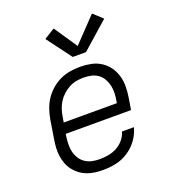

<svg xmlns="http://www.w3.org/2000/svg" viewBox="-139 -868 879 981"><g transform="rotate(-20 300.0 -377.5)"><path d="M255 8Q232 8 209.5 5Q187 2 166.5 -6Q146 -14 129 -27Q112 -40 99 -57Q86 -74 78.5 -94.5Q71 -115 68 -137Q65 -159 66.5 -182Q68 -205 72 -228L88 -328Q93 -355 102 -381.5Q111 -408 127 -432Q143 -456 165.5 -475.5Q188 -495 214 -507Q240 -519 268 -523.5Q296 -528 323 -528Q353 -528 382 -522Q411 -516 435 -500.5Q459 -485 475.5 -462Q492 -439 500 -411Q508 -383 507.5 -352.5Q507 -322 502 -292L492 -231H137L135 -218Q132 -197 131.5 -176Q131 -155 135.5 -135.5Q140 -116 150.5 -99Q161 -82 177.5 -70.5Q194 -59 214 -54.5Q234 -50 255 -50Q279 -50 303 -54Q327 -58 349 -69.5Q371 -81 388 -101Q405 -121 411 -144H476Q467 -109 445 -78.5Q423 -48 391.5 -27.5Q360 -7 325 0.5Q290 8 255 8ZM147 -289H436L438 -302Q442 -322 442.5 -343Q443 -364 438.5 -383.5Q434 -403 424 -420.5Q414 -438 398 -449.5Q382 -461 362 -465.5Q342 -470 321 -470Q301 -470 281 -466.5Q261 -463 242 -453Q223 -443 207 -428.5Q191 -414 179.5 -396Q168 -378 161.5 -358Q155 -338 152 -318ZM305 -588 205 -722 263 -758 348 -632 473 -763 523 -717 377 -588Z"/></g></svg>

Font: Iosevka Etoile Light Oblique
Style: Regular
Weight: 300
Italic angle: -9°
Designer: Belleve Invis
Foundry: Belleve Invis
Version: Version 15.5.2; ttfautohint (v1.8.4)